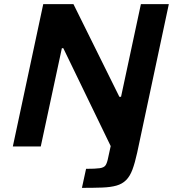

<svg xmlns="http://www.w3.org/2000/svg" viewBox="-20 -708 836 928"><path d="M376 200 396 108Q441 108 462 105Q483 102 490.5 90.5Q498 79 503 53L515 -2L286 -475H279L177 0H42L189 -688H335L557 -240H565L661 -688H796L643 30Q632 80 620 112Q608 144 589.5 162.5Q571 181 543 189Q515 197 474 198.5Q433 200 376 200Z"/></svg>

Font: Saira SemiExpanded SemiBold
Style: Italic
Weight: 600
Width: 6
Italic angle: -12°
Designer: Hector Gatti with collaboration of the Omnibus-Type team
Foundry: Omnibus-Type
Version: Version 1.101